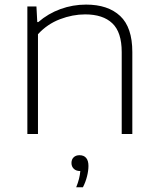

<svg xmlns="http://www.w3.org/2000/svg" viewBox="-20 -568 668 814"><path d="M96 -540.5H134.5L138 -474.5H142.5Q184 -510.5 236.2 -529.5Q288.5 -548.5 345 -548.5Q438 -548.5 489.5 -500.2Q541 -452 541 -347.5V0H496V-347.5Q496 -431.5 456.2 -469.2Q416.5 -507 341 -507Q288 -507 234.2 -486.5Q180.5 -466 141 -423V0H96ZM355 135.5Q355 155.5 349 179.5Q343 203.5 331.5 226H303Q318 189.5 320.5 157H319Q302.5 157 292.8 147.5Q283 138 283 123Q283 108 292.2 99Q301.5 90 317 90Q335.5 90 345.2 101.5Q355 113 355 135.5Z"/></svg>

Font: Encode Sans Expanded ExtraLight
Style: Regular
Weight: 275
Width: 7
Designer: Multiple Designers
Foundry: Impallari Type
Version: Version 2.000